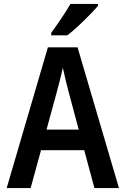

<svg xmlns="http://www.w3.org/2000/svg" viewBox="-20 -958 640 978"><path d="M14 0 224 -717H375L586 0H461L409 -193H189L136 0ZM269 -488 217 -298H381L330 -488Q323 -515 315 -547.5Q307 -580 300 -613Q293 -580 284.5 -547.5Q276 -515 269 -488ZM241 -791Q263 -821 291.5 -863Q320 -905 339 -938H479V-928Q464 -910 436.5 -882Q409 -854 378.5 -825.5Q348 -797 323 -778H241Z"/></svg>

Font: Noto Sans Mono SemiBold
Style: Regular
Weight: 600
Designer: Monotype Design Team
Foundry: Monotype Imaging Inc.
Version: Version 2.014; ttfautohint (v1.8.4.7-5d5b)